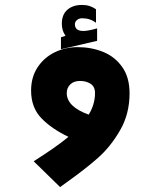

<svg xmlns="http://www.w3.org/2000/svg" viewBox="-20 -585 640 778"><path d="M295 -394Q350 -394 397.8 -374.8Q445.5 -355.5 475.2 -313.5Q505 -271.5 505 -207Q505 -124 467 -57.8Q429 8.5 377.8 54Q326.5 99.5 248.5 155L223.5 173L116.5 68.5Q162 39.5 195.8 16Q229.5 -7.5 257.5 -30.5Q189 -63 147.5 -106.2Q106 -149.5 106 -218Q106 -272 132 -311.8Q158 -351.5 201.2 -372.8Q244.5 -394 295 -394ZM339.5 -120.5Q365 -162 365 -208Q365 -234 347 -245.5Q329 -257 304.5 -257Q279 -257 264.8 -243Q250.5 -229 250.5 -208Q250.5 -152.5 339.5 -120.5ZM227 -434 245.5 -440Q238 -450 234.2 -462.8Q230.5 -475.5 230.5 -488.5Q230.5 -526 253 -545.5Q275.5 -565 312 -565Q329 -565 342.5 -560.8Q356 -556.5 369 -547.5V-492.5Q345.5 -511 313.5 -511Q300.5 -511 292 -504Q283.5 -497 283.5 -487Q283.5 -459.5 317.5 -459.5Q337 -459.5 373.5 -470V-419.5L227 -385.5Z"/></svg>

Font: JuliaMono Black
Style: Regular
Weight: 900
Monospace: yes
Designer: cormullion
Foundry: corm
Version: Version 0.054; ttfautohint (v1.8.4)